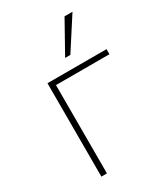

<svg xmlns="http://www.w3.org/2000/svg" viewBox="-194 -873 837 960"><g transform="rotate(-30 225.0 -393.0)"><path d="M99.6 -539.1H440.4V-509.8H131.8V0H99.6ZM340.8 -786.1H386.7L269.5 -604.5H239.3Z"/></g></svg>

Font: Min Sans VF VF
Style: Regular
Weight: 400
Designer: Jinseong-Kim, NotoSansCJK, Nunito
Foundry: Jinseong-Kim
Version: Version 1.420;Glyphs 3.1.2 (3151)